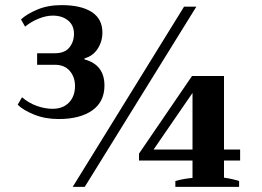

<svg xmlns="http://www.w3.org/2000/svg" viewBox="-20 -730 1023 750"><path d="M66 -350Q93 -327 124.5 -316Q156 -305 185 -305Q226 -305 249.5 -329.5Q273 -354 273 -394Q273 -429 252.5 -453Q232 -477 194 -477H125V-522H194Q233 -522 251 -544.5Q269 -567 269 -598Q269 -631 246 -650Q223 -669 186 -669Q160 -669 130.5 -657Q101 -645 78 -626L62 -654Q84 -675 125.5 -692.5Q167 -710 220 -710Q297 -710 338.5 -683Q380 -656 380 -603Q380 -568 361.5 -539.5Q343 -511 310 -502V-498Q388 -477 388 -396Q388 -332 340 -298.5Q292 -265 209 -265Q156 -265 113 -282.5Q70 -300 49 -321ZM699 -704H747L311 0H264ZM523 -130 730 -433H855V-146H918V-103H855V-36Q885 -32 914 -23V0H665V-23Q697 -32 732 -35V-103H523ZM732 -146V-367L580 -146Z"/></svg>

Font: Trirong SemiBold
Style: Regular
Weight: 600
Designer: Katatrad Team
Foundry: CadsonDemak
Version: Version 1.001